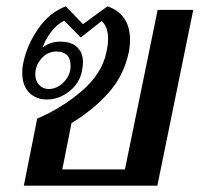

<svg xmlns="http://www.w3.org/2000/svg" viewBox="-20 -584 628 604"><path d="M97 -211Q173 -243 237 -297.5Q301 -352 315 -421Q320 -444 320 -463Q320 -499 300 -518L234 -466L182 -519Q158 -507 139.5 -482Q121 -457 114 -434Q137 -453 169 -453Q205 -453 223 -435.5Q241 -418 241 -388Q241 -376 238 -362Q231 -323 198.5 -297Q166 -271 127 -271Q93 -271 71.5 -293Q50 -315 50 -355Q50 -373 54 -389Q65 -443 100.5 -494Q136 -545 187 -564L241 -508L318 -564Q352 -553 370.5 -526.5Q389 -500 389 -459Q389 -438 385 -419Q369 -345 321 -291.5Q273 -238 205 -197L176 -51H373L476 -553H588L475 0H55ZM202 -377Q202 -422 157 -422Q130 -422 110.5 -400Q91 -378 91 -350Q91 -330 103 -317Q115 -304 133 -304Q160 -304 181 -326Q202 -348 202 -377Z"/></svg>

Font: Taviraj Medium
Style: Italic
Weight: 500
Italic angle: -12°
Designer: Katatrad Team
Foundry: CadsonDemak
Version: Version 1.001